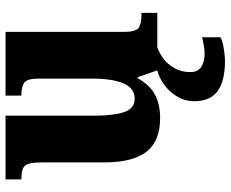

<svg xmlns="http://www.w3.org/2000/svg" viewBox="-88 -488 815 678"><g transform="rotate(-90 319.0 -148.5)"><path d="M242 10Q160 10 122.5 -38.5Q85 -87 85 -188V-409Q85 -452 74.5 -466Q64 -480 29 -480H25V-536H250V-222Q250 -155 262.5 -117.5Q275 -80 310 -80Q348 -80 364.5 -120.5Q381 -161 381 -230V-418Q381 -461 365.5 -470.5Q350 -480 324 -480H321V-536H546V-118Q546 -74 561.5 -65Q577 -56 603 -56H613V0H410L386 -69H382Q359 -27 324.5 -8.5Q290 10 242 10ZM444 239Q373 239 337 213Q301 187 301 130Q301 99 316.5 72Q332 45 357 26Q382 7 410 0H491Q471 7 451 22Q431 37 417.5 61Q404 85 404 116Q404 143 422 155Q440 167 468 167Q492 167 527 158V223Q512 231 485.5 235Q459 239 444 239Z"/></g></svg>

Font: Noto Serif Thai SemiCondensed ExtraBold
Style: Regular
Weight: 800
Width: 4
Designer: Monotype Design Team
Foundry: Monotype Imaging Inc.
Version: Version 2.002; ttfautohint (v1.8.4.7-5d5b)